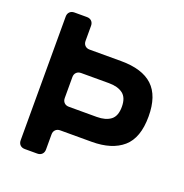

<svg xmlns="http://www.w3.org/2000/svg" viewBox="-126 -813 885 925"><g transform="rotate(20 316.0 -350.0)"><path d="M67 -33V-667Q67 -682 76 -691Q85 -700 100 -700H164Q179 -700 188 -691Q197 -682 197 -667V-590Q197 -575 206 -566Q215 -557 230 -557H391Q500 -557 553.5 -507Q607 -457 607 -351Q607 -241 550.5 -192Q494 -143 391 -143H230Q215 -143 206 -134Q197 -125 197 -110V-33Q197 -18 188 -9Q179 0 164 0H100Q85 0 76 -9Q67 -18 67 -33ZM230 -264H373Q418 -264 444 -283.5Q470 -303 470 -351Q470 -398 444 -417.5Q418 -437 373 -437H230Q215 -437 206 -428Q197 -419 197 -404V-297Q197 -282 206 -273Q215 -264 230 -264Z"/></g></svg>

Font: Higure Gothic Black
Style: Regular
Weight: 900
Designer: Yoshimichi Ohira
Foundry: Positype
Version: Version 1.000